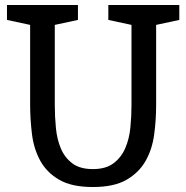

<svg xmlns="http://www.w3.org/2000/svg" viewBox="-20 -740 748 771"><path d="M607 -640V-319Q607 -258 599 -199Q591 -140 564.5 -93.5Q538 -47 488 -18Q438 11 353 11Q268 11 218 -18Q168 -47 142 -94Q116 -141 108.5 -200.5Q101 -260 101 -321V-640L8 -660V-720H293V-660L200 -640V-319Q200 -272 204.5 -226Q209 -180 224.5 -143.5Q240 -107 270.5 -84Q301 -61 353 -61Q405 -61 436 -84.5Q467 -108 483 -145Q499 -182 503.5 -227.5Q508 -273 508 -317V-640L415 -660V-720H700V-660Z"/></svg>

Font: Hermeneus One
Style: Regular
Weight: 400
Designer: Rodrigo Fuenzalida, Pablo Impallari
Foundry: Pablo Impallari, Rodrigo Fuenzalida
Version: Version 1.002; ttfautohint (v0.93) -l 8 -r 50 -G 200 -x 14 -